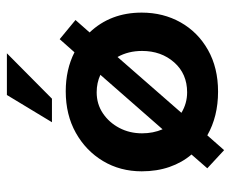

<svg xmlns="http://www.w3.org/2000/svg" viewBox="-78 -580 686 571"><g transform="rotate(-90 265.5 -294.0)"><path d="M42 -216Q42 -280 72.5 -331Q103 -382 156.5 -412Q210 -442 280 -442Q345 -442 396 -416L435 -460L492 -413L455 -371Q514 -309 514 -216Q514 -152 485 -100.5Q456 -49 403 -19Q350 11 279 11Q205 11 149 -21L105 29L51 -21L92 -68Q68 -96 55 -133.5Q42 -171 42 -216ZM155 -215Q155 -182 167 -154L329 -339Q305 -350 277 -350Q242 -350 214.5 -331.5Q187 -313 171 -282.5Q155 -252 155 -215ZM400 -215Q400 -256 382 -288L216 -98Q244 -81 277 -81Q332 -81 366 -119.5Q400 -158 400 -215ZM393 -617 258 -483H188L269 -617Z"/></g></svg>

Font: Synthetic SemiBold
Style: Regular
Weight: 600
Designer: Santiago Orozco
Foundry: Typemade
Version: Version 2.000; ttfautohint (v1.8.4.7-5d5b)